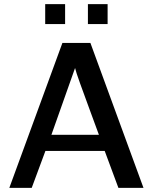

<svg xmlns="http://www.w3.org/2000/svg" viewBox="-20 -906 744 926"><path d="M198 -790V-886H294V-790ZM404 -790V-886H499V-790ZM25 0 281 -699H416L672 0H551L485 -178H199L133 0ZM228 -256H457Q445 -289 416 -367.5Q387 -446 366.5 -503Q346 -560 342 -578Z"/></svg>

Font: Coval
Style: Medium
Weight: 500
Foundry: Context Ltd
Version: Version 001.000